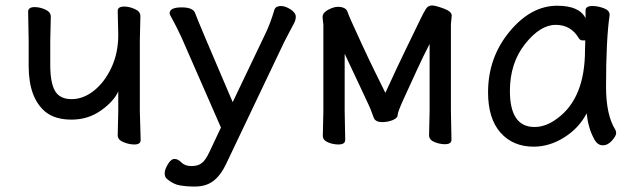

<svg xmlns="http://www.w3.org/2000/svg" viewBox="-20 -513 2332 703"><path d="M472 16Q453 16 432 7.5Q411 -1 411 -18L413 -106V-178Q396 -141 349 -108Q302 -75 242 -75Q182 -75 147 -103Q85 -154 85 -271V-364L83 -470Q83 -487 107 -487Q126 -487 146 -478Q166 -469 166 -452L164 -364V-275Q164 -210 181.5 -180Q199 -150 242 -150Q285 -150 324 -181Q363 -212 388 -265.5Q413 -319 413 -385L411 -473Q411 -489 435 -489Q453 -489 473.5 -480Q494 -471 494 -454L492 -365V-106L495 0Q495 16 472 16Z M694 170H684Q665 170 639.5 166Q614 162 590 141Q583 134 583 121Q583 108 594.5 88.5Q606 69 619 69Q632 69 644.5 82Q657 95 681 95Q705 95 719 84Q733 73 747 43L789 -46L645 -375Q623 -422 612 -441Q601 -460 601 -464Q601 -486 645 -486Q686 -486 694 -466Q705 -435 832 -139L950 -386Q969 -424 985 -478Q990 -491 1009 -491Q1025 -491 1044 -478.5Q1063 -466 1063 -452Q1063 -440 1057 -428.5Q1051 -417 1040 -396.5Q1029 -376 1020 -358L809 85Q789 128 762 149Q735 170 694 170Z M1219 16Q1199 16 1180.5 8Q1162 0 1162 -16L1164 -106V-422L1161 -450L1162 -457Q1165 -469 1184 -478.5Q1203 -488 1217 -488Q1232 -488 1241 -483Q1250 -478 1252.5 -469.5Q1255 -461 1267.5 -433Q1280 -405 1304.5 -352Q1329 -299 1353 -250Q1377 -201 1391 -173Q1432 -263 1469.5 -340Q1507 -417 1519.5 -443Q1532 -469 1540 -481Q1548 -493 1562 -493Q1574 -493 1604 -482Q1634 -471 1634 -456L1631 -425V-106L1633 -1Q1633 15 1609 15Q1590 15 1570.5 7Q1551 -1 1551 -18L1553 -106V-352Q1530 -308 1506.5 -256.5Q1483 -205 1459.5 -154Q1436 -103 1436 -92Q1436 -81 1418.5 -73.5Q1401 -66 1379 -66Q1354 -66 1348 -83L1341 -102Q1338 -113 1302 -188.5Q1266 -264 1242 -316V-106L1244 -1Q1244 16 1219 16Z M1937 -48Q1979 -48 2020 -79Q2122 -153 2122 -330L2123 -365H2114Q2105 -365 2100 -372Q2071 -422 2015 -422Q1958 -422 1902.5 -352Q1847 -282 1847 -180Q1847 -48 1937 -48ZM1934 24Q1858 24 1812.5 -27.5Q1767 -79 1767 -175Q1767 -302 1845.5 -397Q1924 -492 2020 -492Q2102 -492 2124 -446V-475Q2124 -491 2149 -491Q2169 -491 2190.5 -483Q2212 -475 2212 -459V-457Q2199 -368 2199 -195Q2199 -92 2233 -38Q2236 -32 2236 -25Q2236 -16 2221 1.5Q2206 19 2187 19Q2167 19 2155 -5Q2134 -43 2128 -98Q2100 -44 2046 -10Q1992 24 1934 24Z"/></svg>

Font: ToneOZ-Pinyin-WenKai-Medium
Style: Medium
Weight: 700
Designer: Fontworks Inc.
Foundry: ToneOZ
Version: Version 0.240331